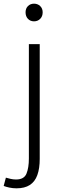

<svg xmlns="http://www.w3.org/2000/svg" viewBox="-57 -774 334 1044"><path d="M33 250Q13 250 -6 246Q-25 242 -37 237L-25 192Q-15 195 0 198.5Q15 202 30 202Q74 202 87 170Q100 138 100 88V-534H159V90Q159 142 146 178Q133 214 105 232Q77 250 33 250ZM128 -658Q108 -658 95 -671.5Q82 -685 82 -707Q82 -728 95 -741Q108 -754 128 -754Q148 -754 161.5 -741Q175 -728 175 -707Q175 -685 161.5 -671.5Q148 -658 128 -658Z"/></svg>

Font: Noto Sans SC Thin Light
Style: Regular
Weight: 300
Version: Version 2.004-H2;hotconv 1.0.118;makeotfexe 2.5.65603